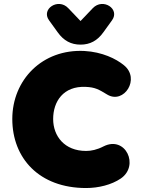

<svg xmlns="http://www.w3.org/2000/svg" viewBox="-20 -936 717 968"><path d="M414 12C476 12 542 -4 589 -36C684 -101 613 -254 502 -198C469 -181 440 -175 414 -175C305 -175 248 -250 248 -336C248 -424 299 -503 412 -498C460 -496 478 -485 521 -459C605 -409 689 -539 605 -607C565 -640 495 -674 406 -679C193 -690 42 -533 42 -336C42 -139 177 12 414 12ZM386 -711C434 -711 471 -731 501 -773L545 -834C586 -891 499 -948 448 -895L386 -830L324 -895C274 -948 186 -891 227 -834L271 -773C301 -731 338 -711 386 -711Z"/></svg>

Font: SN Pro Black
Style: Regular
Weight: 900
Designer: Tobias Whetton
Foundry: Supernotes
Version: Version 1.001;Glyphs 3.2 (3249)